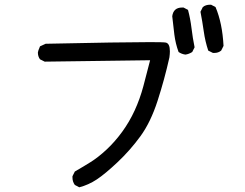

<svg xmlns="http://www.w3.org/2000/svg" viewBox="-20 -749 1040 816"><path d="M317 47 298 37Q288 23 288 6V0L298 -20Q331 -39 364 -59.5Q397 -80 432.5 -113Q468 -146 499 -188.5Q530 -231 552.5 -280Q575 -329 589.5 -383.5Q604 -438 618 -493L170 -487L150 -497Q141 -509 141 -526Q141 -531 150 -552L174 -563Q499 -570 618 -570Q677 -570 685 -568Q702 -564 702 -531Q702 -520 700 -505Q679 -411 649.5 -320Q620 -229 576.5 -169.5Q533 -110 480 -60Q427 -10 391.5 13.5Q356 37 317 47ZM768 -517Q752 -519 739 -528Q726 -563 721 -602Q716 -641 712 -680Q717 -717 754 -717H760L779 -707Q789 -670 794 -628.5Q799 -587 807 -548L797 -528Q783 -519 768 -517ZM891 -524H885L865 -534Q852 -573 846 -615.5Q840 -658 832 -699L842 -719Q854 -729 873 -729H877L896 -719Q925 -651 930 -554L920 -534Q908 -524 891 -524Z"/></svg>

Font: Xiaolai SC
Style: Regular
Weight: 400
Designer: Nozomi Seto 瀬戸のぞみ
Version: Version 3.11;December 4, 2020;FontCreator 13.0.0.2613 64-bit